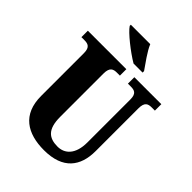

<svg xmlns="http://www.w3.org/2000/svg" viewBox="-261 -1062 1203 1203"><g transform="rotate(45 340.0 -460.5)"><path d="M363 -771H443V-784C417 -822 369 -886 351 -931H179V-921C201 -886 301 -807 363 -771ZM350 10C517 10 583 -81 583 -215V-594C583 -650 607 -657 639 -657H666V-714H427V-657H453C484 -657 508 -650 508 -598V-217C508 -110 456 -66 394 -66C318 -66 274 -100 274 -210V-594C274 -650 300 -657 330 -657H356V-714H15V-657H41C72 -657 97 -650 97 -598V-218C97 -54 202 10 350 10Z"/></g></svg>

Font: Noto Serif Myanmar Condensed Black
Style: Regular
Weight: 900
Width: 3
Designer: Ben Mitchell and the Monotype Design Team
Foundry: Monotype Imaging Inc.
Version: Version 2.106